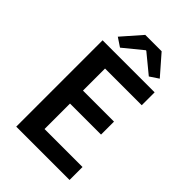

<svg xmlns="http://www.w3.org/2000/svg" viewBox="-245 -932 1028 1028"><g transform="rotate(45 269.0 -418.0)"><path d="M127 -725.1 224.1 -835.9H348.1L444.8 -725.1L395 -691.9L288.1 -779.8H284.2L176.8 -691.9ZM83 0V-653.8H477.1V-556.2H199.2V-389.2H434.1V-291H199.2V-98.1H486.8V0Z"/></g></svg>

Font: SourceSansPro-Semibold
Style: Regular
Weight: 600
Designer: Paul D. Hunt
Foundry: Adobe Systems Incorporated
Version: Version 2.020;PS 2.0;hotconv 1.0.86;makeotf.lib2.5.63406